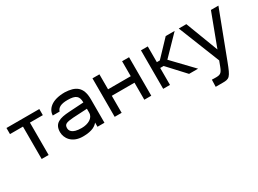

<svg xmlns="http://www.w3.org/2000/svg" viewBox="-37 -1211 2928 2177"><g transform="rotate(-30 1427.5 -123.0)"><path d="M41 -424H211V0H302V-424H471V-504H41Z M746 14C876 14 920 -28 942 -55V0H1033V-307C1033 -472 951 -518 815 -524C635 -524 569 -441 566 -364H656C669 -408 711 -433 798 -433C907 -433 941 -402 941 -319L746 -307C624 -299 543 -275 543 -159C543 -83 600 14 746 14ZM635 -159C635 -207 660 -220 756 -227C774 -228 871 -234 940 -237V-185C940 -116 866 -77 781 -77C649 -77 635 -131 635 -159Z M1167 0H1258V-223H1555V0H1646V-504H1555V-308H1258V-504H1167Z M1802 0H1891V-222H1936L2141 0H2259L2008 -262L2243 -504H2126L1930 -298H1891V-504H1802Z M2329 278H2420C2509 278 2523 268 2587 99L2816 -504H2718L2558 -79L2396 -504H2297L2513 38L2487 107C2459 180 2441 189 2368 187L2332 186Z"/></g></svg>

Font: Hibana 45 SubMedium
Style: Regular
Weight: 500
Width: 6
Designer: pygmalion
Foundry: ybstudio
Version: Version 2021.007;FEAKit 1.0